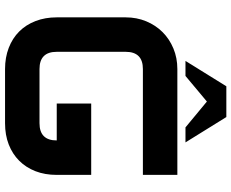

<svg xmlns="http://www.w3.org/2000/svg" viewBox="-100 -840 939 780"><g transform="rotate(90 370.0 -449.5)"><path d="M690 -210Q690 -162 675 -123.5Q660 -85 632.5 -57.5Q605 -30 566.5 -15Q528 0 480 0H260Q213 0 174 -15Q135 -30 107.5 -57.5Q80 -85 65 -124Q50 -163 50 -210V-490Q50 -535 66 -573.5Q82 -612 110 -640Q138 -668 176.5 -684Q215 -700 260 -700H690V-560H260Q190 -560 190 -490V-210Q190 -140 260 -140H480Q550 -140 550 -210H400V-350H690ZM330 -899H455L558 -733H497L392 -820L288 -733H227Z"/></g></svg>

Font: CAT North
Style: Regular
Weight: 400
Designer: Peter Wiegel
Foundry: Peter Wiegel
Version: Version 1.000